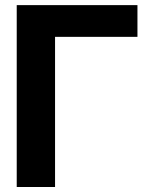

<svg xmlns="http://www.w3.org/2000/svg" viewBox="-20 -748 589 768"><path d="M529.8 -727.5V-600.6H200.2V0H46.9V-727.5Z"/></svg>

Font: Inter Tight
Style: Bold
Weight: 700
Designer: Rasmus Andersson
Foundry: rsms
Version: Version 3.004; ttfautohint (v1.8.4.7-5d5b)